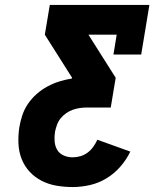

<svg xmlns="http://www.w3.org/2000/svg" viewBox="-20 -755 640 775"><path d="M273 0Q240 0 208 -5.5Q176 -11 148.5 -25Q121 -39 100 -61.5Q79 -84 67.5 -113Q56 -142 54.5 -175Q53 -208 58 -241Q62 -265 70 -289.5Q78 -314 93 -336Q108 -358 128.5 -376Q149 -394 172.5 -406.5Q196 -419 220.5 -426.5Q245 -434 270 -438L271 -441L161 -615L181 -735H583L550 -535H438L451 -615H337L447 -441L427 -321H332Q317 -321 302.5 -319Q288 -317 274 -312Q260 -307 247 -298Q234 -289 224.5 -277Q215 -265 210 -251Q205 -237 202 -223Q199 -204 200.5 -184.5Q202 -165 211 -150Q220 -135 237 -127.5Q254 -120 273 -120Q289 -120 304.5 -124.5Q320 -129 333.5 -139Q347 -149 356.5 -162.5Q366 -176 373 -191L506 -143Q490 -110 465.5 -82Q441 -54 409.5 -35Q378 -16 343 -8Q308 0 273 0Z"/></svg>

Font: Iosevka Curly Slab HvEx
Style: Italic
Weight: 900
Width: 7
Italic angle: -9°
Monospace: yes
Designer: Belleve Invis
Foundry: Belleve Invis
Version: Version 11.1.0; ttfautohint (v1.8.3)